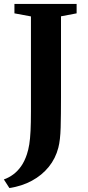

<svg xmlns="http://www.w3.org/2000/svg" viewBox="-44 -763 444 971"><path d="M-24.5 144.5Q1 135.5 23 119.2Q45 103 62.8 77.8Q80.5 52.5 92 17.5Q99.5 -5 104 -32.8Q108.5 -60.5 110.5 -101Q112.5 -141.5 112.5 -199.5V-680L29 -695.5V-743H343.5V-695.5L264.5 -680.5V-271.5Q264.5 -183 262.8 -118.5Q261 -54 251 -16Q237 38.5 202.5 81Q168 123.5 117.2 151Q66.5 178.5 3.5 188Z"/></svg>

Font: Merriweather 60pt
Style: Bold
Weight: 700
Version: Version 2.100